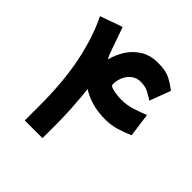

<svg xmlns="http://www.w3.org/2000/svg" viewBox="-176 -797 935 935"><g transform="rotate(45 291.5 -329.5)"><path d="M145.5 -659.2 187.5 -540Q195.8 -516.6 199.7 -509Q203.6 -501.5 207 -497.6Q216.8 -537.6 240.2 -574.5Q263.7 -611.3 301.3 -634.5Q338.9 -657.7 391.1 -657.7Q446.3 -657.7 477.1 -641.1Q507.8 -624.5 531.7 -605L491.2 -497.1Q469.7 -510.7 449.2 -521.7Q428.7 -532.7 396.5 -532.7Q369.1 -532.7 349.4 -517.3Q329.6 -502 319.1 -478Q308.6 -454.1 308.6 -427.7Q308.6 -418.5 323.2 -413.3Q337.9 -408.2 357.7 -406Q377.4 -403.8 392.6 -403.8Q429.7 -403.8 465.3 -415.3Q501 -426.8 532.7 -439.5L549.3 -316.9Q515.1 -301.8 479.2 -291Q443.4 -280.3 402.8 -280.3Q350.6 -280.3 309.8 -292.5Q269 -304.7 238.8 -324.7Q245.6 -262.7 249 -203.4Q252.4 -144 252.4 -100.1V0H130.4V-101.6Q130.4 -266.6 104.5 -393.3Q78.6 -520 30.3 -618.2Z"/></g></svg>

Font: Vazir FD-WOL
Style: Bold-FD-WOL
Weight: 700
Designer: Saber Rastikerdar
Foundry: Saber Rastikerdar
Version: Version 30.1.0